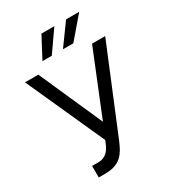

<svg xmlns="http://www.w3.org/2000/svg" viewBox="-222 -1058 1069 1187"><g transform="rotate(-30 312.0 -464.5)"><path d="M126.4 9.9H173.3C284.1 9.9 316.8 -49.7 346.6 -117.9L598 -727.3H504.3L321 -275.6L120.7 -727.3H25.6L277 -170.5L265.6 -143.5C250 -108 224.4 -72.4 171.9 -72.4H126.4ZM331 -786.9H404.8L534.1 -937.5H440.3ZM184.7 -786.9H251.4L356.5 -937.5H264.2Z"/></g></svg>

Font: Karasuma Gothic
Style: Regular
Weight: 400
Designer: Rasmus Andersson, Ryoko Nishizuka
Foundry: Genbu
Version: Version 1.00